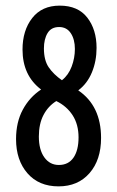

<svg xmlns="http://www.w3.org/2000/svg" viewBox="-20 -652 415 682"><path d="M188 10Q118 10 77.5 -36.5Q37 -83 37 -158Q37 -218 61 -262.5Q85 -307 126 -334Q60 -384 60 -476Q60 -544 94.5 -588Q129 -632 192 -632Q257 -632 290 -589.5Q323 -547 323 -482Q323 -435 306.5 -395Q290 -355 258 -331Q339 -276 339 -162Q339 -84 298 -37Q257 10 188 10ZM200 -367Q223 -385 234.5 -415.5Q246 -446 246 -478Q246 -512 231.5 -534Q217 -556 190 -556Q162 -556 149 -534.5Q136 -513 136 -480Q136 -438 153 -413Q170 -388 200 -367ZM189 -66Q223 -66 241 -92Q259 -118 259 -164Q259 -210 238 -242.5Q217 -275 180 -293Q151 -275 134.5 -243.5Q118 -212 118 -167Q118 -120 137.5 -93Q157 -66 189 -66Z"/></svg>

Font: Inconsolata Condensed SemiBold
Style: Regular
Weight: 600
Width: 3
Monospace: yes
Designer: Raph Levien, Cyreal, Brenton Simpson
Foundry: Raph Levien, Cyreal, Google
Version: Version 3.100; ttfautohint (v1.8.4.7-5d5b)